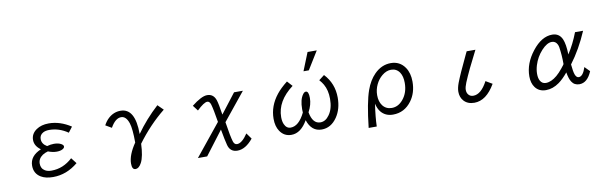

<svg xmlns="http://www.w3.org/2000/svg" viewBox="-57 -1503 7113 2246"><g transform="rotate(-10 3500.0 -380.5)"><path d="M742.2 -68.8Q606.4 43.9 445.3 43.9Q357.9 43.9 302.7 11.2Q225.1 -34.7 225.1 -128.9Q225.1 -244.1 359.9 -300.8Q288.1 -352.1 288.1 -423.3Q288.1 -497.1 354 -542.5Q412.6 -583 501 -583Q635.7 -583 764.2 -499L715.3 -435.1Q611.8 -506.8 494.1 -506.8Q450.2 -506.8 420.9 -490.7Q377.9 -466.8 377.9 -418.5Q377.9 -359.9 438 -325.2Q481.9 -337.4 520 -337.4Q573.7 -337.4 607.4 -317.9Q631.8 -303.7 631.8 -286.1Q631.8 -269 607.9 -255.9Q580.6 -241.2 538.1 -241.2Q490.2 -241.2 436 -262.2Q396.5 -251.5 371.1 -233.9Q316.9 -196.3 316.9 -137.2Q316.9 -79.1 363.3 -51.3Q393.6 -33.2 439 -33.2Q578.6 -33.2 689.9 -136.2Z M1149.9 -445.8Q1175.8 -494.6 1209.5 -524.9Q1272.9 -583 1354.5 -583Q1528.8 -583 1528.8 -275.9Q1641.1 -434.6 1791 -571.8L1856 -507.8Q1673.8 -361.3 1525.9 -161.1Q1520 -10.3 1482.9 60.1Q1452.1 119.1 1409.7 119.1Q1369.1 119.1 1369.1 47.9Q1369.1 -53.7 1460 -187Q1459.5 -350.6 1438 -417Q1408.7 -507.8 1348.6 -507.8Q1279.8 -507.8 1221.7 -403.8Z M2700.7 -564.9H2805.7L2541 -237.8Q2567.9 -62 2586.9 -1.5Q2599.6 38.1 2630.9 38.1Q2689.9 38.1 2758.8 -65.9L2809.1 3.9Q2719.2 114.3 2623 114.3Q2536.1 114.3 2513.2 27.8Q2497.1 -32.2 2474.1 -162.1L2260.7 119.1H2150.9L2455.1 -256.8Q2430.7 -408.7 2413.1 -469.2Q2400.4 -510.7 2372.6 -510.7Q2333.5 -510.7 2248 -428.7L2198.7 -493.2Q2316.9 -586.9 2383.8 -586.9Q2459 -586.9 2485.8 -509.3Q2501 -464.8 2521 -332Z M3543.5 -666 3629.4 -879.9H3738.8L3606.9 -666ZM3707 -530.8 3772 -581.1Q3884.3 -461.4 3884.3 -293.9Q3884.3 -159.2 3820.3 -64.5Q3747.6 42 3636.7 42Q3514.6 42 3469.2 -98.1Q3389.2 42 3276.4 42Q3189.5 42 3140.6 -31.7Q3102.1 -89.4 3102.1 -179.2Q3102.1 -330.6 3205.1 -460Q3251 -518.1 3332 -582L3388.2 -520Q3192.9 -373 3192.9 -182.1Q3192.9 -132.3 3208.5 -97.2Q3232.9 -43 3282.2 -43Q3379.4 -43 3452.1 -191.9Q3450.7 -214.8 3450.7 -231.4Q3450.7 -346.2 3494.1 -404.3Q3510.7 -426.8 3528.3 -426.8Q3563 -426.8 3563 -345.7Q3563 -266.1 3518.1 -183.1Q3543 -43 3635.7 -43Q3697.3 -43 3741.7 -106.4Q3793.5 -177.7 3793.5 -295.9Q3793.5 -397 3752.4 -469.2Q3735.8 -498.5 3707 -530.8Z M4179.2 119.1Q4211.9 -178.2 4261.7 -317.9Q4300.8 -427.7 4369.1 -496.6Q4455.1 -583 4564.5 -583Q4672.4 -583 4732.4 -495.1Q4778.3 -427.2 4778.3 -326.2Q4778.3 -193.8 4709.5 -100.1Q4625 15.1 4487.8 15.1Q4397.9 15.1 4345.2 -49.3Q4315.9 -85.4 4301.3 -147Q4278.3 8.3 4275.4 119.1ZM4554.7 -505.9Q4498.5 -505.9 4446.3 -462.9Q4399.9 -424.8 4372.1 -366.7Q4343.3 -306.2 4343.3 -239.7Q4343.3 -164.1 4379.4 -116.2Q4419.4 -64 4487.8 -64Q4564.9 -64 4622.1 -133.3Q4686.5 -210.9 4686.5 -326.7Q4686.5 -405.8 4655.3 -452.6Q4619.1 -505.9 4554.7 -505.9Z M5696.8 -137.7Q5591.8 43.9 5449.2 43.9Q5369.6 43.9 5324.7 -5.9Q5285.6 -49.8 5285.6 -115.2Q5285.6 -159.2 5307.1 -217.3Q5342.3 -311 5447.8 -531.7L5463.9 -564.9H5567.9Q5452.6 -341.8 5396 -205.1Q5375 -153.3 5375 -122.6Q5375 -87.4 5393.1 -65.4Q5414.1 -39.1 5451.2 -39.1Q5543.9 -39.1 5619.6 -183.1Z M6845.7 -85Q6792 43.9 6696.8 43.9Q6636.7 43.9 6605.5 -5.4Q6581.1 -43.5 6568.8 -119.1Q6510.3 -48.3 6458.5 -11.2Q6381.8 43.9 6299.8 43.9Q6217.3 43.9 6172.9 -16.1Q6134.8 -67.4 6134.8 -147.5Q6134.8 -301.8 6245.6 -442.4Q6356 -583 6481.9 -583Q6564.9 -583 6599.1 -506.3Q6625.5 -446.8 6628.9 -321.8Q6700.2 -431.6 6751 -564.9H6846.7Q6758.3 -357.9 6639.6 -201.2Q6647 -116.2 6660.6 -79.1Q6675.8 -39.1 6703.1 -39.1Q6754.4 -39.1 6787.6 -144ZM6553.7 -220.7Q6553.7 -329.1 6539.1 -422.4Q6536.1 -441.4 6527.8 -458Q6506.8 -500 6462.9 -500Q6405.3 -500 6340.3 -429.2Q6273.9 -357.4 6244.6 -261.2Q6229 -209.5 6229 -161.1Q6229 -110.8 6246.1 -79.6Q6268.6 -39.1 6313 -39.1Q6376.5 -39.1 6445.8 -97.2Q6481.4 -127.4 6518.6 -173.8Q6553.7 -217.3 6553.7 -220.7Z"/></g></svg>

Font: BIZ UDPGothic
Style: Regular
Weight: 400
Designer: TypeBank Co., Ltd.
Foundry: Morisawa Inc.
Version: Version 1.051